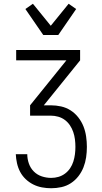

<svg xmlns="http://www.w3.org/2000/svg" viewBox="-20 -786 540 1021"><path d="M252 215Q228 215 203.5 210.5Q179 206 157 195Q135 184 117 167Q99 150 87.5 128.5Q76 107 70.5 82.5Q65 58 64 34H125Q125 59 133.5 83.5Q142 108 160 126Q178 144 202.5 152Q227 160 252 160Q272 160 291 154.5Q310 149 326 137Q342 125 353 108.5Q364 92 370 73Q376 54 378.5 34.5Q381 15 381 -5Q381 -25 378.5 -45Q376 -65 369.5 -84Q363 -103 352 -119.5Q341 -136 325 -148Q309 -160 289.5 -165.5Q270 -171 250 -171H140V-226L333 -465H66V-520H406V-465L213 -226H250Q278 -226 305 -220Q332 -214 355.5 -199Q379 -184 396.5 -161.5Q414 -139 424 -113.5Q434 -88 438 -60Q442 -32 442 -5Q442 23 438 50.5Q434 78 424 103.5Q414 129 397 151Q380 173 357 188Q334 203 307 209Q280 215 252 215ZM210 -600 115 -738 155 -766 250 -649 345 -766 385 -738 290 -600Z"/></svg>

Font: Iosevka SS18 Light
Style: Regular
Weight: 300
Monospace: yes
Designer: Belleve Invis
Foundry: Belleve Invis
Version: Version 25.1.1; ttfautohint (v1.8.4)